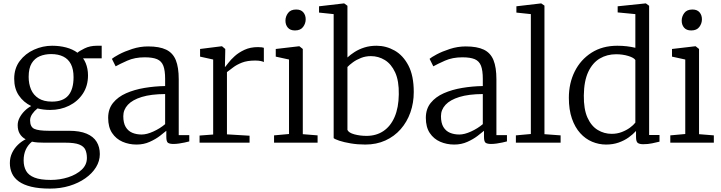

<svg xmlns="http://www.w3.org/2000/svg" viewBox="-20 -839 4242 1129"><path d="M274 270Q209 270 163.8 259Q118.5 248 90.8 228Q63 208 50.5 180.5Q38 153 38 120Q38 87.5 51 60.2Q64 33 85.2 12.5Q106.5 -8 131 -20Q108.5 -32 96.2 -52.5Q84 -73 84 -103Q84 -125.5 95.2 -147Q106.5 -168.5 124.5 -186.5Q142.5 -204.5 163.5 -215.5Q118 -237.5 90.8 -277.8Q63.5 -318 63.5 -376Q63.5 -437 96.2 -480.5Q129 -524 180.2 -547Q231.5 -570 286.5 -570Q330 -570 368.5 -560Q407 -550 435.5 -529Q446 -539 477.5 -554.5Q509 -570 549.5 -570H578V-496H468.5Q477.5 -483.5 484 -467.8Q490.5 -452 494 -433.8Q497.5 -415.5 497.5 -396Q497.5 -334 467.2 -288.2Q437 -242.5 386.5 -217.5Q336 -192.5 275.5 -192.5Q255.5 -192.5 236.8 -194.8Q218 -197 200.5 -201.5Q182.5 -187.5 169.8 -169Q157 -150.5 157 -131.5Q157 -92.5 182 -81.2Q207 -70 267 -70H385Q449 -70 489.2 -53Q529.5 -36 548.2 -5.2Q567 25.5 567 67Q567 108 544.5 144.5Q522 181 482 209.2Q442 237.5 388.8 253.8Q335.5 270 274 270ZM279 219Q332 219 380.5 203.5Q429 188 460 159.2Q491 130.5 491 90Q491 62 482 41.8Q473 21.5 446 10.8Q419 0 365 0H241Q221 0 202.5 -1.2Q184 -2.5 168 -6Q144 13.5 131.5 41Q119 68.5 119 104Q119 140 133.5 165.8Q148 191.5 182.8 205.2Q217.5 219 279 219ZM285.5 -241.5Q351 -241.5 381.8 -277.8Q412.5 -314 412.5 -385Q412.5 -431.5 397.2 -461.5Q382 -491.5 352.5 -506.2Q323 -521 280.5 -521Q244 -521 214 -508.5Q184 -496 166.2 -466.8Q148.5 -437.5 148.5 -387Q148.5 -346 162.5 -313Q176.5 -280 206.8 -260.8Q237 -241.5 285.5 -241.5Z M783 11Q738.5 11 700.5 -5.5Q662.5 -22 639.2 -56.8Q616 -91.5 616 -146Q616 -198.5 644.8 -234Q673.5 -269.5 721.8 -290.8Q770 -312 829.5 -322Q889 -332 951 -333V-375Q951 -424.5 940.5 -452Q930 -479.5 904 -490.8Q878 -502 831 -502Q772.5 -502 728.2 -482.2Q684 -462.5 660 -449L638 -493Q647 -501.5 679.5 -519Q712 -536.5 757.5 -551.2Q803 -566 851 -566Q917.5 -566 957 -547Q996.5 -528 1013.8 -485.5Q1031 -443 1031 -373V-44.5H1093V-7.5Q1082 -4.5 1066 -1Q1050 2.5 1032.5 5Q1015 7.5 1000 7.5Q978.5 7.5 968.2 1Q958 -5.5 958 -34.5V-70Q945.5 -59 920.2 -39.8Q895 -20.5 860 -4.8Q825 11 783 11ZM813 -48Q843 -48 882 -65.8Q921 -83.5 951 -109V-286Q868 -285.5 813.5 -268.8Q759 -252 732 -223Q705 -194 705 -156Q705 -116 719.2 -92.2Q733.5 -68.5 758 -58.2Q782.5 -48 813 -48Z M1153.5 0V-42L1233.5 -48V-489L1156.5 -506V-551L1283.5 -567H1285.5L1304.5 -551V-535L1302.5 -446H1304.5Q1309 -451 1322.8 -469.2Q1336.5 -487.5 1360.2 -509Q1384 -530.5 1418 -546.2Q1452 -562 1496.5 -562Q1511 -562 1518.8 -560.8Q1526.5 -559.5 1531.5 -558V-474Q1528.5 -476.5 1514.8 -479.8Q1501 -483 1480.5 -483Q1434 -483 1402.8 -470.8Q1371.5 -458.5 1350.8 -442.5Q1330 -426.5 1314.5 -415V-49L1447.5 -41V0Z M1591.5 0V-43L1679.5 -51V-489L1601.5 -506V-551L1738.5 -567H1740.5L1760.5 -551V-50L1847.5 -43V0ZM1714 -660Q1686.5 -660 1672.5 -676.5Q1658.5 -693 1658.5 -717.5Q1658.5 -742 1673.8 -762.5Q1689 -783 1721 -783H1722Q1749.5 -783 1763.5 -766.5Q1777.5 -750 1777.5 -725.5Q1777.5 -701 1762.2 -680.5Q1747 -660 1715 -660Z M1856 -765V-802L2002 -819H2004L2023 -805V-501Q2040.5 -517.5 2065.5 -533.5Q2090.5 -549.5 2122.8 -559.8Q2155 -570 2194 -570Q2250 -570 2300 -542Q2350 -514 2381.5 -454Q2413 -394 2413 -298Q2413 -234 2393.2 -178Q2373.5 -122 2336.2 -79.5Q2299 -37 2246.2 -13Q2193.5 11 2128 11Q2082.5 11 2042.5 4.2Q2002.5 -2.5 1975.5 -11.5Q1948.5 -20.5 1942 -27V-756ZM2161 -509Q2129.5 -509 2102.5 -498.2Q2075.5 -487.5 2055 -472.5Q2034.5 -457.5 2023 -445V-75Q2030.5 -58 2064 -49Q2097.5 -40 2135 -40Q2192.5 -40 2234.8 -68.5Q2277 -97 2300.5 -151.5Q2324 -206 2325 -284Q2326.5 -363 2303.8 -412.8Q2281 -462.5 2243.2 -485.8Q2205.5 -509 2161 -509Z M2651 11Q2606.5 11 2568.5 -5.5Q2530.5 -22 2507.2 -56.8Q2484 -91.5 2484 -146Q2484 -198.5 2512.8 -234Q2541.5 -269.5 2589.8 -290.8Q2638 -312 2697.5 -322Q2757 -332 2819 -333V-375Q2819 -424.5 2808.5 -452Q2798 -479.5 2772 -490.8Q2746 -502 2699 -502Q2640.5 -502 2596.2 -482.2Q2552 -462.5 2528 -449L2506 -493Q2515 -501.5 2547.5 -519Q2580 -536.5 2625.5 -551.2Q2671 -566 2719 -566Q2785.5 -566 2825 -547Q2864.5 -528 2881.8 -485.5Q2899 -443 2899 -373V-44.5H2961V-7.5Q2950 -4.5 2934 -1Q2918 2.5 2900.5 5Q2883 7.5 2868 7.5Q2846.5 7.5 2836.2 1Q2826 -5.5 2826 -34.5V-70Q2813.5 -59 2788.2 -39.8Q2763 -20.5 2728 -4.8Q2693 11 2651 11ZM2681 -48Q2711 -48 2750 -65.8Q2789 -83.5 2819 -109V-286Q2736 -285.5 2681.5 -268.8Q2627 -252 2600 -223Q2573 -194 2573 -156Q2573 -116 2587.2 -92.2Q2601.5 -68.5 2626 -58.2Q2650.5 -48 2681 -48Z M3101.5 -51V-756L3016.5 -765V-802L3161.5 -819H3162.5L3181.5 -806V-50L3276.5 -43V0H3013.5V-43Z M3544 11Q3501.5 11 3462 -5.5Q3422.5 -22 3391.8 -56Q3361 -90 3343 -141.8Q3325 -193.5 3325 -264Q3325 -349.5 3359.5 -418.8Q3394 -488 3458 -529Q3522 -570 3610 -570Q3639.5 -570 3666.5 -566.8Q3693.5 -563.5 3716 -558V-756L3612 -766V-802L3776 -819H3778L3797 -805V-45H3858V-6Q3838.5 -1.5 3814.5 3.8Q3790.5 9 3762 9Q3742 9 3731 2Q3720 -5 3720 -34V-69Q3702.5 -49.5 3676.8 -31Q3651 -12.5 3617.8 -0.8Q3584.5 11 3544 11ZM3577 -52Q3608.5 -52 3636 -62.5Q3663.5 -73 3684.2 -88.2Q3705 -103.5 3716 -118V-486Q3708 -499.5 3674.8 -509.8Q3641.5 -520 3603 -520Q3549.5 -520 3507 -495Q3464.5 -470 3439.2 -416.5Q3414 -363 3413 -278Q3412 -197 3434.5 -147.2Q3457 -97.5 3494.8 -74.8Q3532.5 -52 3577 -52Z M3921.5 0V-43L4009.5 -51V-489L3931.5 -506V-551L4068.5 -567H4070.5L4090.5 -551V-50L4177.5 -43V0ZM4044 -660Q4016.5 -660 4002.5 -676.5Q3988.5 -693 3988.5 -717.5Q3988.5 -742 4003.8 -762.5Q4019 -783 4051 -783H4052Q4079.5 -783 4093.5 -766.5Q4107.5 -750 4107.5 -725.5Q4107.5 -701 4092.2 -680.5Q4077 -660 4045 -660Z"/></svg>

Font: Merriweather Light
Style: Regular
Weight: 300
Designer: Eben Sorkin
Foundry: Eben Sorkin
Version: Version 2.100